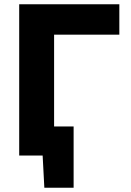

<svg xmlns="http://www.w3.org/2000/svg" viewBox="-20 -733 617 905"><path d="M70.5 0V-713H542.5V-569.5H235V-137H327V152H189L181 0Z"/></svg>

Font: Heraclito
Style: Bold
Weight: 700
Designer: Kostas Bartsokas (font) & Cristiano Sobral (main changes)
Foundry: Kostas Bartsokas (font) & Cristiano Sobral (main changes)
Version: Version 1.00;July 8, 2020;FontCreator 13.0.0.2655 64-bit